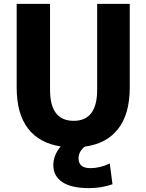

<svg xmlns="http://www.w3.org/2000/svg" viewBox="-20 -750 755 990"><path d="M238 -730V-287Q238 -127 360 -127Q481 -127 481 -287V-730H649V-298Q649 -163 589.5 -86Q530 -9 417 6Q385 32 385 66Q385 117 446 117Q496 117 546 93L560 200Q503 220 439 220Q348 220 301.5 189Q255 158 255 102Q255 50 293 5Q182 -12 124 -88Q66 -164 66 -298V-730Z"/></svg>

Font: M PLUS 1p ExtraBold
Style: Regular
Weight: 800
Version: Version 1.062